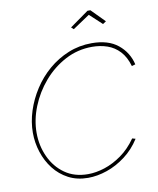

<svg xmlns="http://www.w3.org/2000/svg" viewBox="-96 -966 859 1047"><g transform="rotate(-10 333.5 -443.0)"><path d="M307 6Q246 6 198.5 -19Q151 -44 118.5 -86Q86 -128 69 -180.5Q52 -233 52 -288Q52 -348 71.5 -408.5Q91 -469 126.5 -524Q162 -579 211.5 -621.5Q261 -664 322 -689Q383 -714 452 -714Q544 -714 597.5 -670.5Q651 -627 667 -559L647 -553Q632 -605 603 -636Q574 -667 535 -680.5Q496 -694 451 -694Q371 -694 302 -657.5Q233 -621 181.5 -561Q130 -501 101 -428.5Q72 -356 72 -284Q72 -213 100.5 -151Q129 -89 182 -51.5Q235 -14 310 -14Q354 -14 402 -29.5Q450 -45 496.5 -78Q543 -111 580 -164L598 -159Q564 -105 515 -68Q466 -31 412 -12.5Q358 6 307 6ZM357 -818 461 -892H477L550 -818L532 -806L464 -869L370 -806Z"/></g></svg>

Font: Raleway Thin
Style: Italic
Weight: 100
Italic angle: -12°
Designer: Matt McInerney, Pablo Impallari, Rodrigo Fuenzalida
Foundry: Matt McInerney, Pablo Impallari, Rodrigo Fuenzalida
Version: Version 4.026